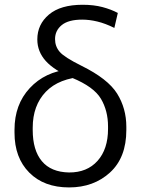

<svg xmlns="http://www.w3.org/2000/svg" viewBox="-20 -780 597 814"><path d="M272.9 14.6Q377 14.6 446.3 -48.6Q515.6 -111.8 515.6 -228.5V-242.7Q515.6 -320.3 476.6 -383.1Q437.5 -445.8 325.7 -501Q252.9 -537.1 233.2 -560.1Q213.4 -583 213.4 -614.3Q213.4 -650.4 241.7 -673.6Q270 -696.8 328.6 -696.8Q359.4 -696.8 392.8 -688.7Q426.3 -680.7 464.8 -661.6L479.5 -725.1Q451.2 -740.2 414.3 -750Q377.4 -759.8 330.1 -759.8Q236.8 -759.8 187.5 -718.3Q138.2 -676.8 138.2 -612.8Q138.2 -561.5 173.8 -521.7Q209.5 -481.9 285.2 -450.2Q377.9 -412.1 408 -361.1Q438 -310.1 438 -244.1V-233.4Q438 -147.9 393.6 -98.1Q349.1 -48.3 272.5 -48.8Q196.3 -50.3 157.5 -96.7Q118.7 -143.1 118.7 -229V-238.3Q118.7 -333 174.3 -390.9Q230 -448.7 337.4 -455.1L274.4 -486.3Q170.9 -476.1 106.2 -406.5Q41.5 -336.9 41.5 -230V-217.3Q41.5 -111.3 104 -48.3Q166.5 14.6 272.9 14.6Z"/></svg>

Font: Roboto Flex
Style: wght 300 wdth 100 opsz 14.0 GRAD 0.00 slnt 0.00 XTRA 468 XOPQ 96 YOPQ 79 YTLC 514 YTUC 712 YTAS 750 YTDE -203.00 YTFI 738
Weight: 300
Designer: Berlow after Robertson
Foundry: Google
Version: Version 3.100